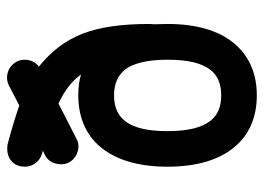

<svg xmlns="http://www.w3.org/2000/svg" viewBox="-122 -627 749 545"><g transform="rotate(-90 252.5 -354.5)"><path d="M89.8 -609.4C93.3 -608.9 95.7 -607.9 97.2 -607.4L86.4 -602.1C67.4 -593.8 59.1 -575.2 58.6 -556.2C58.6 -525.4 84 -506.3 110.4 -506.3C118.7 -506.3 125 -508.8 132.8 -512.7L231 -563C268.6 -545.9 295.9 -523.9 313.5 -499C295.9 -504.4 276.4 -506.8 254.4 -506.8C195.8 -506.8 145 -487.3 109.4 -445.8C73.7 -404.3 51.8 -341.3 51.8 -253.4C51.8 -170.9 71.3 -107.4 106.4 -64.9C141.1 -22 191.9 0 254.4 0C319.3 0 369.6 -23.9 404.3 -67.4C439 -110.4 457 -173.8 457 -253.4C457 -262.7 456.5 -275.4 456.1 -291.5C456.5 -296.9 457 -300.3 457 -303.7C457 -384.3 448.2 -445.8 429.2 -495.1C409.7 -544.4 379.4 -583.5 335.9 -618.7C348.1 -627 355.5 -643.1 355.5 -658.7C355.5 -688 331.5 -709 304.7 -709C296.4 -709 289.1 -707 282.2 -703.6L225.6 -674.3C196.8 -684.1 161.6 -695.3 115.2 -707.5C110.4 -708 106 -708.5 101.6 -708.5C76.7 -708.5 51.8 -691.9 51.8 -658.2C51.8 -636.2 66.4 -615.7 89.8 -609.4ZM327.6 -374C344.7 -350.6 355.5 -314 355.5 -253.4C355.5 -193.4 345.2 -156.2 327.6 -132.8C310.1 -109.4 284.2 -101.1 254.4 -101.1C224.6 -101.1 198.7 -109.4 181.2 -132.8C163.6 -155.8 152.8 -193.4 152.8 -253.4C152.8 -357.4 184.1 -405.3 254.4 -405.3C287.1 -405.3 311.5 -394 327.6 -374Z"/></g></svg>

Font: LOB TGL 0-17
Style: Regular
Weight: 400
Designer: Peter Wiegel + adaptations and expanded glyphset by Studio LOB
Foundry: Peter Wiegel + adaptations and expanded glyphset by Studio LOB
Version: Version 1.003;Glyphs 3.1.2 (3151)